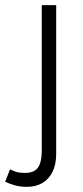

<svg xmlns="http://www.w3.org/2000/svg" viewBox="-77 -500 323 745"><path d="M27 225Q1 225 -20.5 218.8Q-42 212.5 -57 205L-38 157Q-26 163 -13.5 167Q-1 171 19 171Q56.5 171 70.8 149.5Q85 128 85 87V-480H141V97Q141 137.5 127.2 166Q113.5 194.5 88 209.8Q62.5 225 27 225Z"/></svg>

Font: Geologica Cursive Thin
Style: Regular
Weight: 250
Designer: Sindre Bremnes, Frode Helland
Foundry: Monokrom Skriftforlag AS
Version: Version 1.010;gftools[0.9.28]